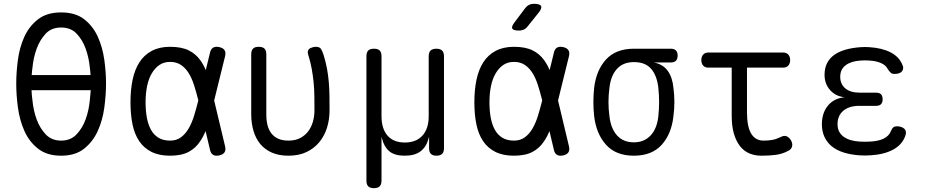

<svg xmlns="http://www.w3.org/2000/svg" viewBox="-20 -805 4840 1005"><path d="M300 10Q226 10 179.5 -26.5Q133 -63 108 -119Q83 -175 74 -241Q65 -307 65 -367Q65 -425 73.5 -490.5Q82 -556 107 -611.5Q132 -667 178.5 -703.5Q225 -740 300 -740Q375 -740 421 -704Q467 -668 492 -612.5Q517 -557 526 -492Q535 -427 535 -368Q535 -308 526 -241.5Q517 -175 491.5 -119Q466 -63 420 -26.5Q374 10 300 10ZM300 -69Q350 -69 381 -102Q412 -135 428.5 -181Q445 -227 450 -279Q453 -308 455 -333H145Q146 -308 150 -278Q155 -227 171.5 -181Q188 -135 219 -102Q250 -69 300 -69ZM454 -412Q453 -431 450 -453Q445 -504 428.5 -550Q412 -596 381.5 -628.5Q351 -661 300 -661Q249 -661 218.5 -628Q188 -595 171.5 -549Q155 -503 150 -452Q147 -431 146 -412Z M1158 -40Q1163 -20 1155.5 -8Q1148 4 1128 8.5Q1108 13 1095.5 5.5Q1083 -2 1079 -22L1056 -119Q1044 -89 1028 -66Q1005 -30 967.5 -10Q930 10 870 10Q813 10 773 -10Q733 -30 708.5 -66.5Q684 -103 673.5 -154.5Q663 -206 663 -270Q663 -334 674 -387Q685 -440 709.5 -478.5Q734 -517 774 -538.5Q814 -560 870 -560Q930 -560 967.5 -541.5Q1005 -523 1029 -489Q1045 -467 1057 -438L1079 -528Q1083 -548 1095.5 -555.5Q1108 -563 1128 -558.5Q1148 -554 1155.5 -542Q1163 -530 1158 -510L1101 -279ZM1018 -280 1017 -284Q1007 -324 995.5 -360Q984 -396 967.5 -422.5Q951 -449 927.5 -465Q904 -481 870 -481Q838 -481 814.5 -465Q791 -449 774.5 -421Q758 -393 750 -354.5Q742 -316 742 -270Q742 -224 749 -187.5Q756 -151 771 -124.5Q786 -98 810.5 -83.5Q835 -69 870 -69Q904 -69 927.5 -86.5Q951 -104 967.5 -132.5Q984 -161 995.5 -198Q1007 -235 1017 -275Z M1295 -520Q1295 -541 1304.5 -550.5Q1314 -560 1334 -560Q1355 -560 1364.5 -550.5Q1374 -541 1374 -520V-207Q1374 -176 1380 -151Q1386 -126 1400 -107.5Q1414 -89 1436 -79Q1458 -69 1490 -69Q1526 -69 1551.5 -82.5Q1577 -96 1593.5 -118Q1610 -140 1618 -168.5Q1626 -197 1626 -227Q1626 -268 1625.5 -304Q1625 -340 1621.5 -375Q1618 -410 1611.5 -445.5Q1605 -481 1593 -520Q1592 -523 1591.5 -526Q1591 -529 1591 -531Q1591 -547 1605.5 -553.5Q1620 -560 1633 -560Q1653 -560 1660 -549Q1667 -538 1673 -520Q1685 -482 1691.5 -446.5Q1698 -411 1701 -375.5Q1704 -340 1704.5 -303.5Q1705 -267 1705 -227Q1705 -179 1691.5 -136Q1678 -93 1651 -60.5Q1624 -28 1584 -9Q1544 10 1490 10Q1440 10 1403.5 -6Q1367 -22 1343 -50.5Q1319 -79 1307 -119.5Q1295 -160 1295 -207Z M1937 180Q1917 180 1907.5 170.5Q1898 161 1898 140V-510Q1898 -531 1907.5 -540.5Q1917 -550 1937.5 -550Q1958 -550 1967.5 -540.5Q1977 -531 1977 -510V-197Q1977 -131 2008.5 -95Q2040 -59 2099 -59Q2158 -59 2191 -95Q2224 -131 2224 -197V-510Q2224 -531 2234 -540.5Q2244 -550 2264 -550Q2284 -550 2294 -540.5Q2304 -531 2304 -510V-29Q2304 -9 2294 0.5Q2284 10 2264.5 10Q2245 10 2235.5 0.5Q2226 -9 2226 -29V-88Q2225 -88 2223 -79Q2212 -37 2182 -13.5Q2152 10 2098.5 10Q2045 10 2017.5 -13.5Q1990 -37 1980 -79Q1978 -88 1977.5 -88Q1977 -88 1977 -78V140Q1977 161 1967 170.5Q1957 180 1937 180Z M2742 -667Q2733 -655 2721.5 -650Q2710 -645 2696 -645Q2667 -645 2661.5 -655.5Q2656 -666 2674 -689L2728 -761Q2737 -773 2748.5 -779Q2760 -785 2775 -785Q2806 -785 2812 -773.5Q2818 -762 2799 -738ZM2958 -40Q2963 -20 2955.5 -8Q2948 4 2928 8.5Q2908 13 2895.5 5.5Q2883 -2 2879 -22L2856 -119Q2844 -89 2828 -66Q2805 -30 2767.5 -10Q2730 10 2670 10Q2613 10 2573 -10Q2533 -30 2508.5 -66.5Q2484 -103 2473.5 -154.5Q2463 -206 2463 -270Q2463 -334 2474 -387Q2485 -440 2509.5 -478.5Q2534 -517 2574 -538.5Q2614 -560 2670 -560Q2730 -560 2767.5 -541.5Q2805 -523 2829 -489Q2845 -467 2857 -438L2879 -528Q2883 -548 2895.5 -555.5Q2908 -563 2928 -558.5Q2948 -554 2955.5 -542Q2963 -530 2958 -510L2901 -279ZM2818 -280 2817 -284Q2807 -324 2795.5 -360Q2784 -396 2767.5 -422.5Q2751 -449 2727.5 -465Q2704 -481 2670 -481Q2638 -481 2614.5 -465Q2591 -449 2574.5 -421Q2558 -393 2550 -354.5Q2542 -316 2542 -270Q2542 -224 2549 -187.5Q2556 -151 2571 -124.5Q2586 -98 2610.5 -83.5Q2635 -69 2670 -69Q2704 -69 2727.5 -86.5Q2751 -104 2767.5 -132.5Q2784 -161 2795.5 -198Q2807 -235 2817 -275Z M3491 -478H3402Q3450 -469 3475 -434.5Q3500 -400 3505 -345Q3510 -308 3510 -271Q3510 -234 3505 -197Q3495 -104 3443.5 -47Q3392 10 3298 10Q3204 10 3152.5 -47Q3101 -104 3090 -197Q3086 -234 3086 -271Q3086 -308 3090 -345Q3101 -438 3152.5 -494Q3204 -550 3298 -550H3491Q3509 -550 3518 -541Q3527 -532 3527 -514Q3527 -496 3518 -487Q3509 -478 3491 -478ZM3298 -60Q3326 -60 3348 -69.5Q3370 -79 3386.5 -97Q3403 -115 3413 -140.5Q3423 -166 3426 -197Q3430 -234 3430 -271Q3430 -308 3426 -345Q3419 -409 3388.5 -444.5Q3358 -480 3298 -480Q3242 -480 3209.5 -444.5Q3177 -409 3170 -345Q3165 -308 3165 -271Q3165 -234 3170 -197Q3177 -133 3209.5 -96.5Q3242 -60 3298 -60Z M4080 -530Q4097 -530 4106.5 -519Q4116 -508 4116 -490.5Q4116 -473 4106.5 -462Q4097 -451 4080 -451H3890V-218Q3890 -142 3912 -105.5Q3934 -69 3977 -69Q4001 -69 4021.5 -72.5Q4042 -76 4065 -87Q4083 -97 4096.5 -92Q4110 -87 4120 -71Q4130 -53 4126 -38Q4122 -23 4105 -15Q4075 1 4041.5 5.5Q4008 10 3965 10Q3931 10 3902.5 -2Q3874 -14 3853.5 -40Q3833 -66 3821.5 -105.5Q3810 -145 3810 -200V-451H3687Q3670 -451 3660.5 -462Q3651 -473 3651 -490.5Q3651 -508 3660.5 -519Q3670 -530 3687 -530Z M4702 -469Q4708 -458 4707.5 -448.5Q4707 -439 4701.5 -432Q4696 -425 4686 -421.5Q4676 -418 4662 -418Q4657 -418 4652.5 -419Q4648 -420 4644 -423Q4640 -426 4636 -431Q4632 -436 4627 -443Q4618 -463 4592.5 -474.5Q4567 -486 4531 -488Q4519 -489 4507.5 -489Q4496 -489 4484 -488Q4435 -485 4406.5 -463.5Q4378 -442 4378 -403Q4378 -365 4404.5 -342.5Q4431 -320 4480 -320H4565Q4583 -320 4591.5 -311.5Q4600 -303 4600 -285Q4600 -268 4591.5 -259.5Q4583 -251 4565 -251H4478Q4425 -251 4394.5 -225.5Q4364 -200 4364 -155Q4364 -113 4395 -90Q4426 -67 4479 -64Q4493 -63 4507.5 -63Q4522 -63 4536 -64Q4578 -66 4605.5 -79.5Q4633 -93 4643 -118Q4646 -125 4649 -130Q4652 -135 4655.5 -138Q4659 -141 4664 -142.5Q4669 -144 4674 -144Q4688 -144 4698.5 -140Q4709 -136 4715 -129.5Q4721 -123 4722 -113.5Q4723 -104 4718 -92Q4701 -46 4653.5 -21Q4606 4 4536 8Q4522 9 4507.5 9Q4493 9 4479 8Q4434 5 4397 -6.5Q4360 -18 4334.5 -38.5Q4309 -59 4295.5 -88.5Q4282 -118 4282 -154Q4282 -214 4314 -252.5Q4346 -291 4402 -296Q4355 -300 4325.5 -333Q4296 -366 4296 -413Q4296 -448 4309 -474Q4322 -500 4346.5 -517.5Q4371 -535 4406 -545Q4441 -555 4484 -558Q4496 -559 4507.5 -559Q4519 -559 4531 -558Q4596 -554 4640.5 -531.5Q4685 -509 4702 -469Z"/></svg>

Font: Maple Mono NL Light
Style: Regular
Weight: 300
Monospace: yes
Designer: subframe7536
Version: Version 7.000